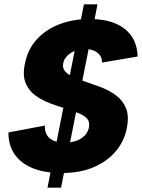

<svg xmlns="http://www.w3.org/2000/svg" viewBox="-20 -795 658 890"><path d="M369 -775H432L263 75H200ZM188 -213Q187 -184 199 -166.5Q211 -149 232 -141.5Q253 -134 280 -134Q327 -134 356.5 -153.5Q386 -173 392 -204Q397 -229 384.5 -244Q372 -259 346.5 -269.5Q321 -280 287 -291Q249 -302 211 -316.5Q173 -331 142.5 -353.5Q112 -376 98 -412Q84 -448 96 -502Q109 -568 152 -614Q195 -660 258 -683.5Q321 -707 396 -707Q464 -707 513 -687Q562 -667 589 -628.5Q616 -590 618 -533L453 -505Q453 -527 441.5 -541Q430 -555 412 -561.5Q394 -568 375 -568Q351 -568 329.5 -560Q308 -552 292.5 -537Q277 -522 273 -502Q269 -480 280.5 -466Q292 -452 314.5 -441Q337 -430 366 -420Q404 -407 444.5 -392Q485 -377 517 -353.5Q549 -330 564 -293.5Q579 -257 568 -202Q557 -143 518.5 -96Q480 -49 416.5 -21Q353 7 264 7Q189 7 134 -14.5Q79 -36 49 -78Q19 -120 19 -181Z"/></svg>

Font: Albert Sans Black
Style: Italic
Weight: 900
Italic angle: -11.25°
Designer: Andreas Rasmussen
Foundry: a.Foundry
Version: Version 1.025